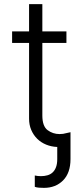

<svg xmlns="http://www.w3.org/2000/svg" viewBox="-20 -696 400 920"><path d="M38 -490.4V-545.5H119.3V-676.1H182.9V-545.5H298.3V-490.4H182.9V-142.4Q182.9 -91.3 208.1 -72.4Q233.3 -53.6 265.3 -53.6Q274.5 -53.6 282.3 -54.7L317.8 -62.5V66.4Q317.8 132.8 282 168.7Q246.4 204.2 190.7 204.2Q178.6 204.2 166.9 203.3Q155.2 202.4 146.7 199.2V144.9Q161.2 148.1 175.8 148.1Q193.5 148.1 207.9 143.8Q222.3 139.6 232.6 129.8Q242.9 120 248.6 104.4Q254.3 88.8 254.3 66.4V8.2Q225.9 7.1 201.2 -3Q176.5 -13.1 158.4 -30.9Q140.3 -48.7 129.8 -73.2Q119.3 -97.7 119.3 -127.5V-490.4Z"/></svg>

Font: Inter P Light
Style: Regular
Weight: 300
Designer: Rasmus Andersson
Foundry: rsms
Version: Version 3.018;git-588b23468